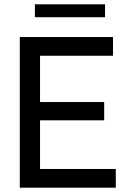

<svg xmlns="http://www.w3.org/2000/svg" viewBox="-20 -872 610 892"><path d="M518 -87H166V-313H464V-398H166V-613H505V-700H72V0H518ZM142 -852V-792H468V-852Z"/></svg>

Font: Rookery
Style: Regular
Weight: 400
Designer: Ryan Kimball / Julieta Ulanovsky
Foundry: Motorola Mobility LLC.
Version: Version 1.0